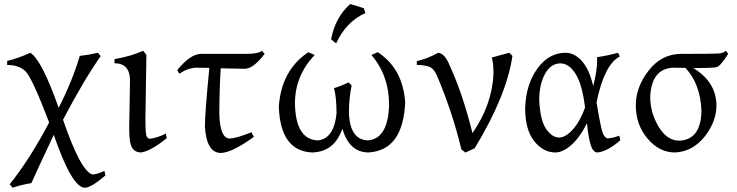

<svg xmlns="http://www.w3.org/2000/svg" viewBox="-20 -732 3576 931"><path d="M391.1 178.2Q329.1 178.2 240.7 -78.1Q144 127.4 132.3 155.8Q84.5 163.6 41 178.2L26.9 161.6Q124.5 40.5 218.3 -138.2Q134.8 -357.4 102.8 -387.2Q70.8 -417 14.6 -417V-436.5Q71.8 -450.2 126.5 -476.1Q181.2 -444.8 264.6 -209Q333.5 -345.7 366.7 -460.9Q414.1 -466.3 454.6 -476.1L468.3 -460Q385.3 -341.8 285.6 -151.4Q373 103 430.2 114.3Q453.1 112.3 486.3 96.7L491.2 118.7Q421.9 178.2 391.1 178.2Z M663.6 7.3Q636.2 7.3 621.3 -14.4Q606.4 -36.1 606.4 -108.9L610.4 -340.8Q610.4 -425.3 535.2 -425.3V-445.3Q618.2 -460 674.3 -485.8L689.9 -465.8L685.1 -158.7Q685.1 -81.5 691.2 -70.3Q697.3 -59.1 707.5 -59.1Q748.5 -65.4 783.7 -84.5L788.6 -62Q709.5 1.5 663.6 7.3Z M1049.3 9.8Q981 7.3 973.6 -118.7Q973.6 -182.6 995.1 -402.8Q968.8 -403.8 930.7 -403.8Q890.6 -402.3 849.6 -374.5L839.4 -392.1Q903.3 -470.2 954.1 -470.7H1177.2Q1232.4 -471.2 1250 -485.8L1263.2 -470.7Q1208.5 -398.4 1166.5 -398.4L1050.3 -400.9Q1043.9 -299.8 1043.5 -184.1Q1045.4 -62.5 1093.3 -60.1Q1127 -61.5 1199.2 -90.8L1210.9 -68.4Q1105 8.8 1049.3 9.8Z M1766.1 7.3Q1673.3 6.3 1640.1 -107.9Q1601.6 4.4 1493.7 7.3Q1339.4 0.5 1332 -213.9Q1343.3 -390.6 1475.1 -479L1505.9 -465.3Q1410.2 -364.7 1410.2 -231Q1413.1 -52.7 1523.9 -51.3Q1599.6 -61.5 1611.8 -181.6Q1611.8 -259.3 1599.6 -304.7Q1630.4 -313.5 1670.9 -332.5L1685.1 -316.9Q1671.9 -255.9 1671.9 -184.6Q1676.8 -53.2 1765.1 -51.3Q1861.8 -60.1 1866.7 -222.7Q1866.7 -365.7 1780.8 -465.3L1811.5 -479Q1933.1 -399.9 1944.8 -236.3Q1934.6 -2 1766.1 7.3ZM1609.9 -521.5 1585.4 -541.5Q1606 -648.9 1678.2 -712.4L1744.1 -692.4L1752 -668.9Q1657.2 -626 1609.9 -521.5Z M2236.8 7.8 2217.3 -7.3Q2172.4 -193.4 2096.7 -370.1Q2082 -401.4 2059.1 -409.2Q2036.1 -417 2001 -417V-435.5Q2051.3 -446.8 2105 -476.1Q2137.7 -472.2 2161.1 -413.1Q2224.1 -275.9 2271 -86.4Q2367.2 -225.6 2373 -377Q2373 -422.9 2364.7 -453.1L2449.2 -476.1L2464.8 -460.9Q2436.5 -267.6 2281.7 -13.2Z M2691.4 -64.9Q2724.1 -65.9 2758.8 -105.5Q2793.5 -145 2816.9 -210.4Q2803.7 -320.8 2771.7 -372.8Q2739.7 -424.8 2696.3 -424.8Q2648.9 -423.3 2621.8 -372.1Q2594.7 -320.8 2594.7 -248Q2599.1 -147.9 2628.4 -106.4Q2657.7 -64.9 2691.4 -64.9ZM2877.4 7.3Q2856.9 7.3 2845.5 -25.4Q2834 -58.1 2826.2 -134.3Q2789.1 -61.5 2748.3 -27.1Q2707.5 7.3 2673.3 7.3Q2613.8 7.3 2570.1 -47.9Q2526.4 -103 2526.4 -208.5Q2530.3 -323.2 2585.9 -399.7Q2641.6 -476.1 2721.7 -476.1Q2766.1 -476.1 2802 -435.5Q2837.9 -395 2856.4 -314.5Q2875.5 -387.7 2875.5 -439.5L2875 -454.6Q2931.6 -463.4 2976.6 -476.1L2985.8 -458.5Q2910.2 -419.4 2872.6 -235.8Q2884.8 -160.2 2895.3 -112.5Q2905.8 -64.9 2926.3 -61Q2955.1 -63 2982.4 -74.2L2988.3 -52.2Q2925.8 2.4 2877.4 7.3Z M3274.9 -49.8Q3379.9 -55.7 3381.3 -196.8Q3375.5 -326.2 3303.7 -402.8L3243.2 -403.8Q3139.2 -398.4 3132.8 -262.7Q3132.8 -186.5 3173.3 -118.2Q3213.9 -49.8 3274.9 -49.8ZM3252.4 7.3Q3177.2 7.3 3120.1 -59.8Q3063 -127 3063 -221.2Q3063 -310.1 3125.7 -390.4Q3188.5 -470.7 3283.2 -470.7Q3450.7 -470.7 3469.7 -473.1Q3488.8 -475.6 3499 -485.8L3511.2 -471.2Q3473.1 -410.6 3454.3 -406.2Q3435.5 -401.9 3341.8 -401.9Q3454.1 -334 3454.1 -218.8Q3452.6 -138.2 3394.5 -67.1Q3336.4 3.9 3252.4 7.3Z"/></svg>

Font: Kelvinch
Style: Regular
Weight: 400
Designer: Paul James MIller
Foundry: High-Logic / Made with FontCreator
Version: Version 3.30 September 23, 2016